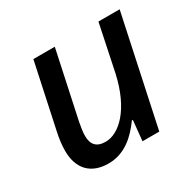

<svg xmlns="http://www.w3.org/2000/svg" viewBox="-125 -676 837 823"><g transform="rotate(-30 293.0 -264.5)"><path d="M190 10C274 10 329 -46 368 -100H373L363 0H446L561 -539H456L408 -309C373 -151 293 -77 226 -77C180 -77 161 -101 161 -143C161 -160 164 -180 169 -207L240 -539H134L66 -221C59 -189 55 -158 55 -130C55 -40 105 10 190 10Z"/></g></svg>

Font: Noto Sans Medium
Style: Italic
Weight: 500
Italic angle: -12°
Designer: Monotype Design Team
Foundry: Monotype Imaging Inc.
Version: Version 2.013